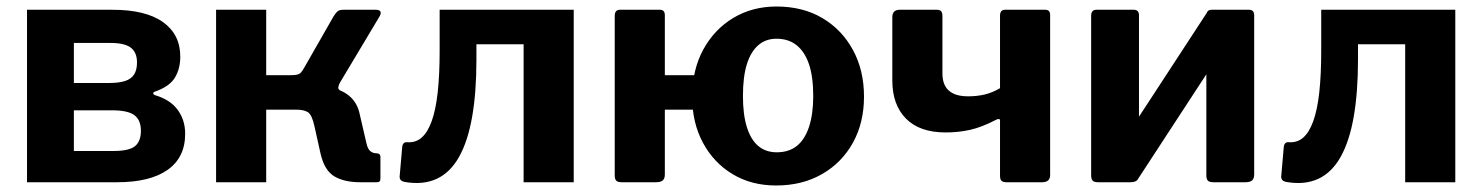

<svg xmlns="http://www.w3.org/2000/svg" viewBox="-20 -560 4555 590"><path d="M63 0V-530H325Q428 -530 481 -492Q534 -454 534 -386Q534 -349 517.5 -321.5Q501 -294 455 -278Q451 -277 451 -273.5Q451 -270 455 -268Q503 -254 526 -222.5Q549 -191 549 -149Q549 -76 495 -38Q441 0 340 0ZM328 -96Q377 -96 395 -111Q413 -126 413 -158Q413 -191 393 -206Q373 -221 325 -221H207V-96ZM316 -305Q345 -305 364 -311Q383 -317 392 -331Q401 -345 401 -368Q401 -399 382 -413.5Q363 -428 320 -428H207V-305Z M644 0V-530H798V-329H903L964 -295Q1015 -292 1045 -271.5Q1075 -251 1084 -215L1106 -120Q1110 -102 1118 -95.5Q1126 -89 1136 -89Q1149 -89 1149 -78V-12Q1149 -5 1146.5 -2.5Q1144 0 1137 0H1087Q1038 0 1007.5 -18Q977 -36 965 -88L947 -169Q939 -207 926.5 -215Q914 -223 891 -223H798V0ZM875 -267V-329Q896 -329 902.5 -335Q909 -341 916 -354L1004 -508Q1010 -518 1016 -524Q1022 -530 1035 -530H1135Q1146 -530 1149 -524.5Q1152 -519 1146 -509L1024 -305Q1020 -297 1019.5 -291Q1019 -285 1027 -281Z M1223 -1Q1208 -4 1208 -17L1216 -109Q1218 -124 1231 -123Q1257 -121 1275.5 -137Q1294 -153 1306.5 -187.5Q1319 -222 1325 -276Q1331 -330 1331 -405V-530H1743V0H1589V-424H1444V-376Q1444 -277 1431 -202Q1418 -127 1391 -78.5Q1364 -30 1322 -10.5Q1280 9 1223 -1Z M2023 -513V-24Q2023 -11 2016.5 -5.5Q2010 0 1996 0H1891Q1878 0 1873.5 -5Q1869 -10 1869 -21V-511Q1869 -530 1885 -530H2008Q2023 -530 2023 -513ZM1912 -223Q1893 -223 1893 -240V-314Q1893 -329 1910 -329H2230Q2247 -329 2247 -314V-240Q2247 -223 2228 -223ZM2365 10Q2289 10 2231 -25Q2173 -60 2140 -121.5Q2107 -183 2107 -262Q2107 -345 2141 -407.5Q2175 -470 2233.5 -505Q2292 -540 2366 -540Q2447 -540 2507 -504.5Q2567 -469 2601 -406.5Q2635 -344 2635 -263Q2635 -183 2601 -121.5Q2567 -60 2506 -25Q2445 10 2365 10ZM2367 -92Q2404 -92 2428.5 -111.5Q2453 -131 2466 -170Q2479 -209 2479 -265Q2479 -324 2466 -362.5Q2453 -401 2428 -421Q2403 -441 2366 -441Q2333 -441 2310 -421Q2287 -401 2275 -362.5Q2263 -324 2263 -265Q2263 -208 2275 -169.5Q2287 -131 2310 -111.5Q2333 -92 2367 -92Z M3073 0Q3062 0 3057.5 -4.5Q3053 -9 3053 -20V-189Q3053 -198 3041 -192Q2997 -169 2961 -161Q2925 -153 2886 -153Q2806 -153 2764 -195.5Q2722 -238 2722 -313V-507Q2722 -530 2745 -530H2858Q2868 -530 2872 -525.5Q2876 -521 2876 -510V-334Q2876 -312 2884 -296.5Q2892 -281 2909.5 -272.5Q2927 -264 2955 -264Q2982 -264 3005.5 -269.5Q3029 -275 3053 -289V-512Q3053 -530 3068 -530H3192Q3207 -530 3207 -514V-22Q3207 0 3182 0Z M3480 -513V-24Q3480 -11 3473.5 -5.5Q3467 0 3453 0H3355Q3342 0 3337.5 -5Q3333 -10 3333 -21V-511Q3333 -530 3349 -530H3464Q3480 -530 3480 -513ZM3834 -513V-24Q3834 -11 3827.5 -5.5Q3821 0 3807 0H3709Q3696 0 3691.5 -5Q3687 -10 3687 -21V-511Q3687 -530 3703 -530H3818Q3834 -530 3834 -513ZM3690 -523 3778 -471 3475 -7 3387 -59Z M3932 -1Q3917 -4 3917 -17L3925 -109Q3927 -124 3940 -123Q3966 -121 3984.5 -137Q4003 -153 4015.5 -187.5Q4028 -222 4034 -276Q4040 -330 4040 -405V-530H4452V0H4298V-424H4153V-376Q4153 -277 4140 -202Q4127 -127 4100 -78.5Q4073 -30 4031 -10.5Q3989 9 3932 -1Z"/></svg>

Font: Libre Franklin
Style: Bold
Weight: 700
Designer: Pablo Impallari, Rodrigo Fuenzalida, Nhung Nguyen
Foundry: Impallari Type
Version: Version 3.000